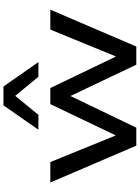

<svg xmlns="http://www.w3.org/2000/svg" viewBox="131 -939 808 1110"><g transform="rotate(-90 535.0 -384.0)"><path d="M248 0 35 -497H153L309 -114H305L488 -497H581L765 -114H762L919 -497H1034L821 0H716L532 -387H538L352 0ZM340 -566 481 -768H590L731 -566H646L536 -700L426 -566Z"/></g></svg>

Font: Nunito Sans 7pt Expanded Medium
Style: Regular
Weight: 500
Width: 7
Designer: Vernon Adams
Foundry: Vernon Adams
Version: Version 3.101;gftools[0.9.27]